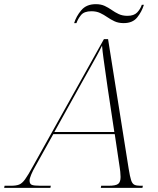

<svg xmlns="http://www.w3.org/2000/svg" viewBox="-82 -902 761 922"><path d="M-62 0 -60 -10H-29Q-5 -10 9.5 -15.5Q24 -21 38.5 -41Q53 -61 77 -105L417 -714H437L536 -91Q542 -54 547.5 -37Q553 -20 563 -15Q573 -10 591 -10H604L602 0H402L404 -10H439Q474 -10 485.5 -19Q497 -28 497 -52Q497 -63 495.5 -77.5Q494 -92 493 -97L469 -258H174L87 -102Q76 -83 68 -64Q60 -45 60 -35Q60 -19 70.5 -14.5Q81 -10 112 -10H162L160 0ZM310 -504 179 -268H467L435 -480Q431 -509 425.5 -547Q420 -585 415 -621.5Q410 -658 408 -683Q396 -658 383 -634.5Q370 -611 353 -580.5Q336 -550 310 -504ZM512 -791Q487 -791 468.5 -799.5Q450 -808 433.5 -819.5Q417 -831 399 -839.5Q381 -848 357 -848Q322 -848 307 -829.5Q292 -811 285 -791H274Q284 -824 308.5 -853Q333 -882 378 -882Q403 -882 421 -873.5Q439 -865 454.5 -854Q470 -843 488 -834.5Q506 -826 530 -826Q561 -826 576.5 -842Q592 -858 599 -879H609Q599 -846 577 -818.5Q555 -791 512 -791Z"/></svg>

Font: Noto Serif Display ExtraLight
Style: Italic
Weight: 200
Italic angle: -12°
Designer: Monotype Design Team
Foundry: Monotype Imaging Inc.
Version: Version 2.009